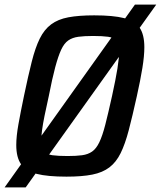

<svg xmlns="http://www.w3.org/2000/svg" viewBox="-29 -763 702 838"><path d="M-9 55 560 -743H653L83 55ZM261 8Q179 8 131.5 -4Q84 -16 63 -46Q42 -76 42 -130Q42 -168 51.5 -221Q61 -274 76 -346Q94 -432 109.5 -493.5Q125 -555 144.5 -594.5Q164 -634 194 -656.5Q224 -679 269.5 -687.5Q315 -696 382 -696Q465 -696 512.5 -684Q560 -672 580.5 -642Q601 -612 601 -557Q601 -519 592.5 -466.5Q584 -414 568 -342Q549 -256 533 -195Q517 -134 497.5 -94.5Q478 -55 448.5 -32.5Q419 -10 374 -1Q329 8 261 8ZM266 -82Q304 -82 329.5 -85.5Q355 -89 373 -101.5Q391 -114 404.5 -142Q418 -170 430.5 -218.5Q443 -267 460 -344Q476 -417 483.5 -463.5Q491 -510 491 -539Q491 -571 479.5 -585Q468 -599 443 -602.5Q418 -606 377 -606Q339 -606 313 -602.5Q287 -599 269 -586.5Q251 -574 238 -546Q225 -518 212 -469.5Q199 -421 184 -344Q173 -295 165.5 -258Q158 -221 154.5 -194.5Q151 -168 151 -148Q151 -117 162.5 -103Q174 -89 199.5 -85.5Q225 -82 266 -82Z"/></svg>

Font: Saira SemiCondensed Medium
Style: Italic
Weight: 500
Width: 4
Italic angle: -12°
Designer: Hector Gatti with collaboration of the Omnibus-Type team
Foundry: Omnibus-Type
Version: Version 1.101